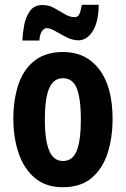

<svg xmlns="http://www.w3.org/2000/svg" viewBox="-20 -775 528 805"><path d="M452 -275Q452 -199 431.5 -134Q411 -69 365 -29.5Q319 10 243 10Q172 10 126 -29Q80 -68 58 -133Q36 -198 36 -275Q36 -358 57.5 -421.5Q79 -485 125.5 -521Q172 -557 245 -557Q340 -557 396 -484.5Q452 -412 452 -275ZM168 -273Q168 -188 186 -144Q204 -100 244 -100Q285 -100 302 -143.5Q319 -187 319 -275Q319 -361 302 -404Q285 -447 244 -447Q204 -447 186 -404.5Q168 -362 168 -273ZM394 -755Q393 -682 368.5 -644Q344 -606 309 -606Q285 -606 260 -618.5Q235 -631 213 -644Q191 -657 175 -657Q165 -657 156 -644.5Q147 -632 145 -605H74Q75 -636 81.5 -670.5Q88 -705 106 -729.5Q124 -754 159 -754Q185 -754 208 -741Q231 -728 252 -715.5Q273 -703 294 -703Q307 -703 313 -716.5Q319 -730 323 -755Z"/></svg>

Font: Noto Sans Thai ExtCond
Style: Bold
Weight: 700
Width: 2
Designer: Monotype Design Team
Foundry: Monotype Imaging Inc.
Version: Version 2.002; ttfautohint (v1.8.4.7-5d5b)